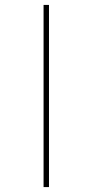

<svg xmlns="http://www.w3.org/2000/svg" viewBox="-20 -760 376 780"><path d="M157 0V-740H179V0Z"/></svg>

Font: Lexend Giga Thin
Style: Regular
Weight: 250
Version: Version 1.007